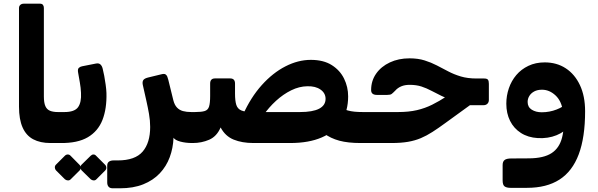

<svg xmlns="http://www.w3.org/2000/svg" viewBox="-20 -770 3245 1042"><path d="M308.1 6.2H253.9Q198.4 6.2 160.2 -14.1Q122 -34.4 102.6 -78.3Q83.1 -122.1 83.1 -191.3V-726.2Q83.1 -737.2 90.4 -743.6Q97.6 -750 109.1 -750H197Q208.1 -750 213.1 -743.5Q218.1 -737 218.1 -727V-246.9Q218.1 -212.7 226.1 -194.3Q234.1 -175.9 251.2 -168.9Q268.2 -161.9 295 -161.9H323.1Q338.1 -161.9 338.1 -146.9V-23.8Q338.1 6.2 308.1 6.2Z M308 6.2Q301 6.2 297 1.5Q293 -3.3 293 -10.3V-133.4Q293 -161.9 323 -161.9H329.5Q384.6 -161.9 403.6 -188.2Q422.6 -214.5 419.6 -266.6Q418.5 -293.5 413.3 -322.6Q408 -351.7 403.9 -376Q400.5 -394.5 407.6 -401.4Q414.6 -408.2 425.2 -410.2L501 -425.2Q516.9 -428.2 525.5 -419.8Q534.1 -411.4 537.4 -396.6Q541.4 -381.9 545.7 -358.4Q550 -335 553.5 -310Q557 -285 557.7 -265.4Q560 -180.5 536.1 -119.2Q512.2 -58 456.6 -25.2Q401 7.5 308 6.2ZM363 203.7Q357.1 209.6 348 209.1Q338.9 208.6 332 202.7L283.8 154.5Q277.9 148 277.6 139Q277.3 130 283.8 123.5L332 75.3Q338.9 68.4 347.8 68.4Q356.8 68.4 363 75.3L410.6 123.5Q417.5 130 418 139.3Q418.5 148.6 411.6 155.5ZM502.5 203.7Q496.6 209.6 487.8 209.1Q479 208.6 472.1 202.7L422.9 154.5Q417 148 416.7 138.7Q416.4 129.4 422.9 123.5L472.1 75.3Q479 68.4 487.3 68.4Q495.6 68.4 501.5 75.3L549.7 123.5Q556.6 130 557.1 139.3Q557.6 148.6 550.7 155.5Z M592.5 251.9Q576.2 251.9 569.1 243.2Q561.9 234.6 561.9 220.5V128.8Q561.9 114.4 571.1 107.5Q580.4 100.6 596.4 100.6H618.8Q713 100.6 754 52.9Q795 5.3 795 -80.9Q795 -115.7 788.6 -152.2Q782.1 -188.7 774.6 -221.9L754.9 -309.6Q751.6 -326.7 757.9 -335.6Q764.1 -344.5 783.9 -349.4L856 -366.9Q871.2 -370.7 877.9 -366.6Q884.6 -362.5 887.9 -354.3Q891.2 -346.1 893.5 -336.4L920.6 -226.2Q927.1 -200.6 940.3 -186.6Q953.5 -172.5 972.9 -167.2Q992.4 -161.9 1018.2 -161.9H1037Q1053.1 -161.9 1053.1 -146.9V-23.8Q1053.1 6.2 1023.1 6.2Q987.4 6.2 958.6 -1.6Q929.7 -9.5 921.7 -22.6Q919.5 33.6 901.1 83.3Q882.7 133 846.9 170.9Q811.1 208.7 757.4 230.3Q703.7 251.9 630.6 251.9Z M1935.6 6.2Q1869 6.2 1821.7 -6.4Q1774.4 -19 1736.7 -47L1837.2 -181.5Q1853 -174.5 1868.4 -170.2Q1883.9 -165.9 1903.7 -163.9Q1923.5 -161.9 1950.6 -161.9Q1965.6 -161.9 1965.6 -146.9V-23.8Q1965.6 6.2 1935.6 6.2ZM1026.8 6.2Q1018.3 6.2 1013.1 2.4Q1008 -1.4 1008 -12.9V-135.6Q1008 -149.6 1016 -155.7Q1024 -161.9 1038 -161.9Q1073 -161.9 1090.9 -167.4Q1108.8 -172.9 1114.6 -191.8Q1120.5 -210.7 1120.5 -249.5V-316.2Q1120.5 -344.4 1146.8 -344.4H1229.2Q1255.5 -344.4 1255.5 -316.2V-262Q1255.5 -222.9 1262.4 -200.9Q1269.4 -179 1290.2 -170.4Q1311 -161.9 1351.6 -161.9H1608Q1677.2 -161.9 1712.1 -180.1Q1746.9 -198.4 1746.9 -233.7Q1746.9 -264.5 1719.6 -283.8Q1692.4 -303.1 1648 -301.9Q1603.9 -301.3 1560.5 -279.9Q1517.1 -258.6 1478.1 -223Q1439 -187.4 1407.5 -142.1L1297.9 -145.9Q1340.6 -241.2 1400.5 -308Q1460.4 -374.7 1529.2 -409.9Q1598 -445.1 1666.7 -445.1Q1735.6 -445.1 1780.4 -416.8Q1825.2 -388.5 1847.3 -343.3Q1869.4 -298.1 1869.4 -246.9Q1869.4 -167.5 1832.7 -110.9Q1796 -54.2 1725.9 -24Q1655.9 6.2 1554.9 6.2H1355.3Q1293.9 6.2 1248.2 -12.3Q1202.6 -30.8 1177.3 -78.3Q1156.5 -29.6 1115.3 -11.7Q1074 6.2 1026.8 6.2Z M1936 6.2Q1921 6.2 1921 -8.8V-131.9Q1921 -161.9 1951 -161.9H2139.9Q2198.2 -161.9 2242.6 -172.2Q2286.9 -182.6 2325.4 -201.8Q2363.9 -221 2404.1 -247.2L2484.6 -299.4L2582 -236.5L2397.7 -102.9Q2358.6 -74.2 2326.9 -53.9Q2295.2 -33.5 2263.7 -20.2Q2232.1 -6.9 2194.1 -0.3Q2156.1 6.2 2104.1 6.2ZM2528.9 -199.1V-217.7Q2478.9 -217.7 2441.9 -226.7Q2405 -235.6 2376.1 -249.6Q2347.2 -263.5 2321.4 -277.3Q2295.6 -291.1 2267.6 -300.4Q2239.5 -309.6 2202.9 -309.6Q2177.1 -309.6 2157.6 -301.4Q2138.1 -293.2 2125 -278.1Q2112.2 -265.1 2105.4 -260Q2098.5 -254.9 2080.9 -254.9H2025.8Q1994.1 -254.9 1994.1 -281.1Q1994.1 -331.6 2021.4 -370.4Q2048.6 -409.2 2095.9 -431.3Q2143.2 -453.4 2202.5 -453.4Q2248.7 -453.4 2284.2 -442.2Q2319.7 -431.1 2350.7 -415Q2381.6 -398.9 2412.7 -382.6Q2443.9 -366.2 2480.7 -355.1Q2517.6 -344 2566.6 -344H2607.4Q2623.2 -344 2628.2 -337.2Q2633.1 -330.5 2633.1 -315.2V-227.4Q2633.1 -214.9 2625.2 -207Q2617.4 -199.1 2603.9 -199.1Z M2750 249.4Q2729.4 249.4 2718.6 241.7Q2707.8 234 2707.8 209V125.8Q2707.8 106.5 2718.6 98.3Q2729.4 90 2754.4 90L2851.2 89.4Q2930.6 88.8 2973.3 61.1Q3016 33.5 3030.5 -24Q3045 -81.5 3038.9 -169.4L3155.4 -166.1Q3155.4 -24.6 3120.8 67.6Q3086.2 159.8 3016.4 204.6Q2946.6 249.4 2840.6 249.4ZM3035 -166.2Q3027.5 -222 2994.4 -252.6Q2961.4 -283.1 2921.5 -283.1Q2896.4 -283.1 2878.9 -273.6Q2861.5 -264 2852.5 -248.9Q2843.5 -233.9 2843.5 -216.7Q2843.5 -188.6 2865.9 -174.7Q2888.2 -160.7 2920 -160.7Q2962.5 -160.7 3001 -175.8Q3039.5 -190.9 3055.7 -210.6L3067 -88.1Q3046.6 -54.9 3000.5 -36.2Q2954.4 -17.5 2898.8 -20.6Q2845.6 -23.7 2807.1 -48.4Q2768.6 -73 2748.2 -114Q2727.8 -155 2727.8 -207Q2727.8 -250.5 2741.6 -290.9Q2755.4 -331.2 2782 -362.7Q2808.6 -394.1 2847.7 -412.7Q2886.7 -431.4 2936.2 -431.4Q3001.4 -431.4 3050.4 -399.3Q3099.5 -367.2 3127.4 -307.9Q3155.4 -248.5 3155.4 -166.1Z"/></svg>

Font: Rubik Light
Style: Regular
Weight: 300
Designer: Hubert and Fischer
Foundry: Hubert and Fischer
Version: Version 2.300;gftools[0.9.30]